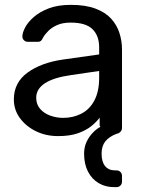

<svg xmlns="http://www.w3.org/2000/svg" viewBox="-20 -550 592 790"><path d="M449 220Q414 220 386 203.5Q358 187 342 156Q326 125 326 82Q326 55 336.5 33Q347 11 363 -5Q379 -21 393 -28Q392 -30 391 -31.5Q390 -33 390 -36V-66Q377 -48 355 -30.5Q333 -13 300 -1.5Q267 10 219 10Q169 10 128 -10Q87 -30 62 -64Q37 -98 37 -141Q37 -210 93 -251Q149 -292 239 -305L388 -326V-355Q388 -403 360.5 -430Q333 -457 271 -457Q238 -457 215.5 -447Q193 -437 179 -423Q165 -409 157 -395Q153 -386 148.5 -382Q144 -378 137 -378H94Q85 -378 78.5 -384.5Q72 -391 72 -400Q72 -415 83.5 -437Q95 -459 119 -480Q143 -501 180.5 -515.5Q218 -530 272 -530Q332 -530 373 -514.5Q414 -499 437.5 -473Q461 -447 471.5 -414Q482 -381 482 -347V-23Q482 -16 478 -10.5Q474 -5 466 -1L461 0Q429 12 413.5 31.5Q398 51 398 82Q398 116 412.5 133.5Q427 151 453 151H459Q469 151 475.5 157.5Q482 164 482 174V197Q482 207 475.5 213.5Q469 220 459 220ZM240 -65Q281 -65 315 -82.5Q349 -100 368.5 -137Q388 -174 388 -230V-258L272 -241Q201 -231 165 -207.5Q129 -184 129 -148Q129 -120 145.5 -101.5Q162 -83 187.5 -74Q213 -65 240 -65Z"/></svg>

Font: Rubik Light
Style: Regular
Weight: 400
Version: Version 2.101